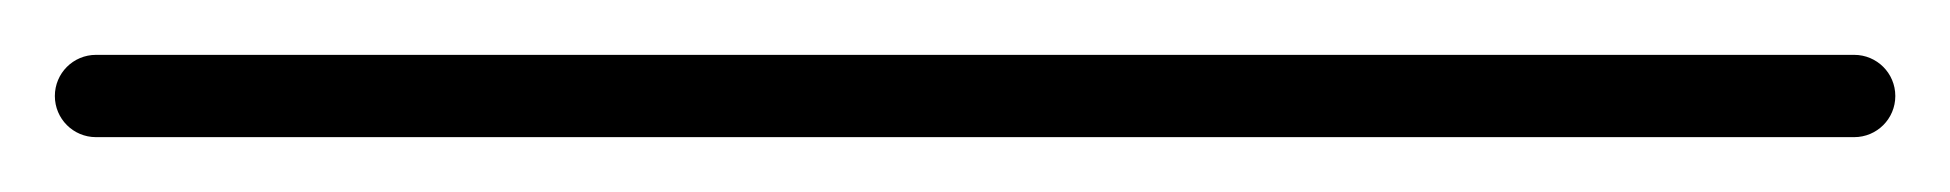

<svg xmlns="http://www.w3.org/2000/svg" viewBox="-35 -35 711 70"><path d="M0 -15C-8.3 -15 -15 -8.3 -15 0C-15 8.3 -8.3 15 0 15C213.7 15 427.3 15 641 15C649.3 15 656 8.3 656 0C656 -8.3 649.3 -15 641 -15C427.3 -15 213.7 -15 0 -15Z"/></svg>

Font: FRB American Cursive Just Baseline
Style: Italic
Weight: 400
Italic angle: -25°
Version: Version 2.0;Modular Font Editor K font №1